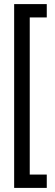

<svg xmlns="http://www.w3.org/2000/svg" viewBox="-20 -755 268 936"><path d="M208 -670V-735H49V161H208V96H125V-670Z"/></svg>

Font: Archivo Narrow
Style: Regular
Weight: 400
Designer: Hector Gatti
Foundry: Omnibus-Type
Version: Version 1.003;PS 001.003;hotconv 1.0.70;makeotf.lib2.5.58329